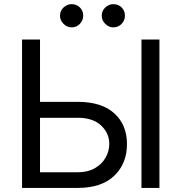

<svg xmlns="http://www.w3.org/2000/svg" viewBox="-20 -921 867 941"><path d="M176.1 -421.9H360.8Q478 -421.9 540.1 -365.6Q602.3 -309.3 602.3 -214.5Q602.3 -119.7 540.1 -59.8Q478 0 360.8 0H88.1V-727.3H176.1ZM176.1 -343.8V-76.7H360.8Q410.5 -76.7 445.1 -96.8Q479.8 -116.8 497.7 -148.6Q515.6 -180.4 515.6 -215.9Q515.6 -268.1 475.5 -305.9Q435.4 -343.8 360.8 -343.8ZM761.4 -727.3V0H673.3V-727.3ZM331 -786.9Q308.6 -786.9 291.4 -804.2Q274.1 -821.4 274.1 -843.8Q274.1 -868.3 291.4 -884.4Q308.6 -900.6 331 -900.6Q355.5 -900.6 371.6 -884.4Q387.8 -868.3 387.8 -843.8Q387.8 -821.4 371.6 -804.2Q355.5 -786.9 331 -786.9ZM535.5 -786.9Q513.1 -786.9 495.9 -804.2Q478.7 -821.4 478.7 -843.8Q478.7 -868.3 495.9 -884.4Q513.1 -900.6 535.5 -900.6Q560 -900.6 576.2 -884.4Q592.3 -868.3 592.3 -843.8Q592.3 -821.4 576.2 -804.2Q560 -786.9 535.5 -786.9Z"/></svg>

Font: Inter Zeller
Style: Regular
Weight: 400
Designer: Rasmus Andersson; Joe Bland
Foundry: zeller
Version: Version 3.015;git-dec3a8cb1